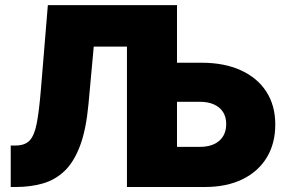

<svg xmlns="http://www.w3.org/2000/svg" viewBox="-20 -748 1147 768"><path d="M22.9 0V-166H42.5Q79.6 -166 98.6 -186Q117.7 -206.1 127.2 -255.6Q136.7 -305.2 144 -395L171.4 -727.5H501V-561.5H355L334 -332.5Q324.7 -230.5 300.3 -165.3Q275.9 -100.1 238.3 -64.2Q200.7 -28.3 151.4 -14.2Q102.1 0 42.5 0ZM609.9 -497.1H786.1Q877 -497.1 943.1 -467Q1009.3 -437 1045.2 -381.6Q1081.1 -326.2 1081.1 -250Q1081.1 -173.3 1046.6 -117.2Q1012.2 -61 949 -30.5Q885.7 0 799.3 0H487.8V-727.5H688V-160.6H779.8Q829.1 -160.6 856.9 -184.8Q884.8 -209 884.8 -252Q884.8 -279.8 872.3 -299.6Q859.9 -319.3 836.2 -330.1Q812.5 -340.8 779.8 -340.8H609.9Z"/></svg>

Font: Inter 24pt Black
Style: Regular
Weight: 900
Designer: Rasmus Andersson
Foundry: rsms
Version: Version 4.001;git-66647c0bb